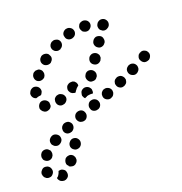

<svg xmlns="http://www.w3.org/2000/svg" viewBox="-138 -360 721 761"><g transform="rotate(-15 222.5 20.5)"><path d="M22 274Q22 274 21 274Q21 276 21 277Q19 286 14 294Q11 297 8 300Q9 301 9 301Q9 302 9 303Q11 307 14 310Q17 314 21 315Q25 317 30 317Q34 318 38 316H39Q48 312 52 304Q55 296 52 287Q51 283 48 279Q45 276 40 274Q36 272 32 272Q27 272 23 274H22Q22 274 22 274ZM-4 256Q-6 252 -10 249Q-11 248 -12 248Q-13 247 -15 246Q-15 246 -16 246Q-19 246 -21 245Q-23 245 -24 245Q-25 245 -27 245Q-36 246 -41 254Q-47 261 -46 271Q-45 271 -45 272Q-45 276 -42 280Q-40 284 -36 286Q-33 289 -28 290Q-24 291 -19 290Q-10 289 -5 281Q1 273 -1 264Q-1 264 -1 264Q-2 259 -4 256ZM60 237V236Q65 228 74 226Q83 223 91 228Q95 230 97 234Q100 237 101 242Q102 246 102 250Q101 255 99 259Q96 263 93 266Q89 269 85 270Q81 271 76 270Q72 270 68 268Q67 267 67 267Q67 267 66 267Q65 266 65 264Q63 262 60 260Q57 255 57 249Q57 242 60 237ZM15 205Q16 201 15 197Q14 192 12 188Q9 185 5 182Q-2 177 -12 179Q-21 181 -26 189V190Q-29 194 -29 198Q-30 203 -29 207Q-28 211 -26 215Q-23 219 -19 221Q-11 226 -2 224Q7 222 12 214V213Q15 210 15 205ZM91 194Q94 203 102 207Q110 212 119 209Q128 207 133 198Q137 190 135 181Q132 172 124 167Q116 163 107 165Q98 168 94 176L93 177Q89 185 91 194ZM65 157Q66 148 61 140Q55 133 46 131Q37 129 29 135Q21 141 19 150Q18 159 23 167Q26 170 30 173Q33 175 38 176Q42 177 47 176Q51 175 55 172Q63 166 65 157ZM123 125Q126 116 122 107Q117 99 109 96Q100 94 91 98Q87 100 84 104Q81 107 80 111Q78 116 79 120Q79 125 81 129Q85 137 94 140Q103 142 111 138H112Q120 133 123 125ZM185 95Q188 86 184 78Q180 69 172 66Q163 63 154 67Q145 71 142 80Q139 89 143 97Q145 101 148 104Q151 107 156 109Q160 110 164 110Q169 110 173 108H174Q182 104 185 95ZM248 66Q251 57 247 49Q243 40 234 37Q226 34 217 38H216Q208 42 205 51Q202 60 206 68Q209 77 218 80Q227 83 235 79H236Q245 75 248 66ZM306 43Q309 39 310 35Q312 31 311 26Q311 22 309 18Q305 10 296 7Q287 4 279 8H278Q274 10 271 14Q268 17 267 21Q265 26 266 30Q266 34 268 39Q272 47 281 50Q290 53 298 49L299 48Q303 46 306 43ZM44 32Q36 36 27 32Q26 32 26 31Q22 30 19 26Q16 23 14 19Q12 15 13 10Q13 6 15 2Q19 -7 27 -10Q36 -13 45 -9Q45 -9 45 -9Q49 -7 52 -4Q56 0 57 4Q57 4 57 5Q57 9 58 14Q58 15 58 17Q57 19 57 20Q53 29 44 32ZM119 19Q122 16 124 12Q126 8 126 3Q126 -1 124 -5Q120 -14 111 -17Q103 -21 94 -17H93Q89 -15 86 -12Q83 -9 81 -5Q80 -1 80 4Q80 8 82 13Q85 21 94 25Q102 28 111 24H112Q116 22 119 19ZM189 3Q189 -2 191 -6V-7Q196 -15 205 -18Q214 -20 222 -16Q226 -14 229 -10Q232 -7 233 -3Q234 1 234 6Q234 10 232 13Q228 13 224 13Q215 14 207 17V18Q202 20 198 23Q195 21 193 18Q191 15 189 11Q188 7 189 3ZM368 10Q371 7 372 2Q373 -2 373 -7Q372 -11 370 -15Q365 -23 357 -26Q348 -28 339 -24V-23Q335 -21 332 -18Q329 -14 328 -10Q327 -6 327 -1Q328 3 330 7Q334 15 343 18Q352 21 360 16H361Q365 13 368 10ZM182 -30Q184 -32 185 -33Q185 -36 184 -39Q183 -42 181 -45Q178 -48 175 -51Q171 -53 166 -54Q162 -54 158 -53Q153 -52 150 -50L149 -49Q141 -44 140 -35Q138 -25 144 -18Q146 -14 150 -12Q154 -9 158 -9Q161 -8 163 -8Q166 -9 168 -9Q169 -13 171 -16L172 -17Q176 -25 182 -30ZM428 -26Q431 -29 432 -34Q433 -38 432 -42Q432 -47 429 -51Q424 -59 415 -61Q406 -63 398 -58H397Q394 -55 391 -52Q388 -48 387 -44Q386 -39 387 -35Q388 -30 390 -27Q395 -19 404 -17Q413 -14 421 -19L422 -20Q426 -22 428 -26ZM-4 -37Q-9 -45 -7 -54L-6 -55Q-4 -64 4 -69Q11 -74 20 -72Q30 -70 35 -62Q40 -54 38 -45L37 -44Q37 -41 35 -39Q34 -36 32 -34Q26 -33 20 -31Q15 -29 11 -27Q11 -27 11 -27Q11 -27 11 -27Q1 -29 -4 -37ZM222 -50Q225 -41 233 -36Q237 -34 241 -34Q246 -34 250 -35Q254 -36 258 -39Q261 -42 263 -46L264 -47Q266 -50 266 -55Q267 -59 265 -64Q264 -68 261 -71Q258 -75 254 -77Q246 -81 237 -79Q228 -76 224 -68V-67Q219 -59 222 -50ZM490 -73Q492 -82 486 -90Q484 -93 480 -96Q476 -98 472 -99Q467 -100 463 -99Q459 -98 455 -95H454Q451 -92 448 -89Q446 -85 445 -80Q444 -76 445 -72Q446 -67 449 -64Q454 -56 463 -54Q472 -53 480 -58H481Q488 -64 490 -73ZM22 -107Q24 -98 31 -93Q39 -88 48 -90Q57 -92 63 -99V-100Q66 -104 66 -108Q67 -113 66 -117Q65 -121 63 -125Q60 -129 57 -131Q53 -134 48 -135Q44 -135 40 -134Q35 -134 32 -131Q28 -129 25 -125V-124Q20 -116 22 -107ZM254 -111Q257 -102 265 -98Q274 -93 283 -96Q291 -99 296 -107V-108Q298 -112 299 -116Q299 -120 298 -125Q297 -129 294 -132Q291 -136 287 -138Q279 -142 270 -140Q261 -137 256 -129V-128Q252 -120 254 -111ZM65 -165Q65 -156 72 -149Q78 -143 88 -143Q97 -143 104 -149V-150Q107 -153 109 -157Q111 -161 111 -166Q111 -170 109 -174Q107 -178 104 -182Q98 -188 88 -188Q79 -188 72 -182V-181Q65 -175 65 -165ZM287 -172Q290 -163 298 -159Q306 -154 315 -157Q324 -160 328 -168L329 -169Q333 -177 330 -186Q328 -195 320 -199Q311 -203 302 -201Q294 -198 289 -190V-189Q284 -181 287 -172ZM129 -228Q125 -225 123 -222Q120 -218 119 -213Q118 -209 119 -205Q120 -200 122 -197Q125 -193 129 -190Q132 -188 137 -187Q141 -186 146 -187Q150 -188 154 -190V-191Q162 -196 164 -205Q166 -214 161 -222Q156 -230 146 -231Q137 -233 130 -228ZM320 -233Q322 -224 331 -220Q334 -217 339 -217Q343 -216 348 -218Q352 -219 355 -222Q359 -224 361 -228L362 -229Q366 -237 364 -246Q361 -255 353 -260Q345 -264 336 -262Q327 -259 322 -251V-250Q317 -242 320 -233ZM182 -250Q178 -242 182 -233Q183 -229 186 -225Q189 -222 193 -220Q197 -218 202 -218Q206 -218 210 -219L211 -220Q220 -223 224 -231Q228 -240 225 -248Q222 -257 213 -261Q205 -265 196 -262H195Q186 -258 182 -250ZM262 -274Q257 -272 254 -269Q251 -266 250 -262Q248 -258 248 -253Q248 -249 250 -245Q252 -241 255 -237Q258 -234 262 -233Q266 -231 271 -231H272Q281 -231 287 -238Q294 -245 294 -254Q294 -263 287 -270Q280 -276 271 -276H270Q266 -276 262 -274Z"/></g></svg>

Font: FRB American Cursive Dotted Extrabold
Style: Bold Italic
Weight: 800
Italic angle: -25°
Version: Version 2.0;Modular Font Editor K font №1